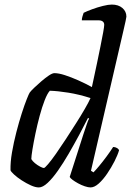

<svg xmlns="http://www.w3.org/2000/svg" viewBox="-20 -820 573 840"><path d="M150 0Q135 0 115 -9Q95 -18 75 -31Q55 -44 41.5 -56.5Q28 -69 26 -75Q25 -110 32.5 -153.5Q40 -197 51.5 -241.5Q63 -286 75 -323.5Q87 -361 97 -386Q107 -411 110 -415Q115 -422 129 -435.5Q143 -449 160.5 -464Q178 -479 193.5 -489.5Q209 -500 218 -500Q237 -500 264.5 -491Q292 -482 322.5 -468.5Q353 -455 382 -439Q384 -450 390.5 -478.5Q397 -507 404.5 -544Q412 -581 419.5 -617Q427 -653 431.5 -679Q436 -705 436 -711Q436 -721 429.5 -726Q423 -731 412 -731H338Q338 -739 341 -749Q344 -759 346 -764Q360 -771 383 -779.5Q406 -788 430 -794Q454 -800 469 -800Q498 -800 515.5 -785Q533 -770 533 -747Q533 -744 529.5 -728Q526 -712 520 -686L378 -73L389 -66Q398 -75 413.5 -93.5Q429 -112 446 -135Q463 -158 475 -177Q484 -177 491.5 -172.5Q499 -168 501 -163Q495 -142 481 -114.5Q467 -87 449 -60.5Q431 -34 412 -17Q393 0 376 0Q366 0 351 -5Q336 -10 321.5 -18Q307 -26 297 -33.5Q287 -41 285 -46L345 -233Q353 -256 359.5 -276Q366 -296 370 -301L365 -304Q348 -270 326 -229Q304 -188 280.5 -147.5Q257 -107 233.5 -73.5Q210 -40 188.5 -20Q167 0 150 0ZM172 -85Q176 -85 190.5 -102Q205 -119 225 -147.5Q245 -176 267.5 -210.5Q290 -245 312 -279.5Q334 -314 351 -343.5Q368 -373 376 -391Q326 -407 279.5 -414.5Q233 -422 198 -423Q187 -411 175.5 -381.5Q164 -352 153.5 -313Q143 -274 135 -235.5Q127 -197 122 -166.5Q117 -136 117 -124Q122 -115 133 -106Q144 -97 155.5 -91Q167 -85 172 -85Z"/></svg>

Font: Texturina 12pt Medium
Style: Italic
Weight: 500
Italic angle: -11°
Designer: Guillermo Torres Carreño
Foundry: Omnibus-Type
Version: Version 1.002